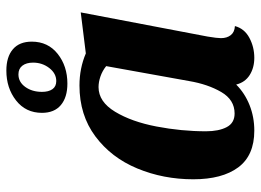

<svg xmlns="http://www.w3.org/2000/svg" viewBox="-128 -672 820 604"><g transform="rotate(-90 282.0 -370.0)"><path d="M464 -85Q464 -66 473.5 -54Q483 -42 502 -41Q494 -11 465 4.5Q436 20 402 20Q371 20 348 5.5Q325 -9 318 -37Q291 -10 253.5 5Q216 20 173 20Q95 20 57.5 -30.5Q20 -81 20 -172Q20 -266 54 -348Q88 -430 155 -480Q222 -530 315 -530Q369 -530 416 -510L545 -526L469 -127Q464 -97 464 -85ZM310 -470Q264 -470 232.5 -418Q201 -366 186 -287.5Q171 -209 171 -132Q171 -92 184 -67Q197 -42 227 -42Q270 -42 294.5 -84Q319 -126 329 -185L376 -446Q361 -458 343.5 -464Q326 -470 310 -470ZM229 -648Q229 -699 268 -729.5Q307 -760 362 -760Q405 -760 429 -739.5Q453 -719 453 -680Q453 -629 414.5 -598.5Q376 -568 321 -568Q278 -568 253.5 -588.5Q229 -609 229 -648ZM387 -676Q387 -697 377.5 -709.5Q368 -722 350 -722Q326 -722 310.5 -700.5Q295 -679 295 -648Q295 -627 303.5 -615Q312 -603 329 -603Q353 -603 370 -625Q387 -647 387 -676Z"/></g></svg>

Font: Sansita
Style: Bold Italic
Weight: 700
Italic angle: -11°
Designer: Pablo Cosgaya
Foundry: Omnibus-Type
Version: Version 1.006